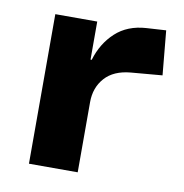

<svg xmlns="http://www.w3.org/2000/svg" viewBox="-64 -575 608 636"><g transform="rotate(10 240.0 -257.0)"><path d="M74 0V-503H215V-375H219Q236 -432 276 -469Q316 -506 379 -510L445 -514L459 -365L354 -356Q297 -351 267.5 -318Q238 -285 238 -236V0Z"/></g></svg>

Font: Nunito Sans 7pt ExtraBold
Style: Regular
Weight: 800
Designer: Vernon Adams
Foundry: Vernon Adams
Version: Version 3.101;gftools[0.9.27]